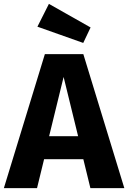

<svg xmlns="http://www.w3.org/2000/svg" viewBox="-31 -973 663 993"><path d="M400 -149.5H197L160.5 0H-11L201 -693H400L612 0H436.5ZM223 -268.5H373L298 -575ZM222 -953 437.5 -831 399.5 -751 162.5 -835Z"/></svg>

Font: Fira Code Light
Style: Bold
Weight: 700
Monospace: yes
Version: Version 5.002